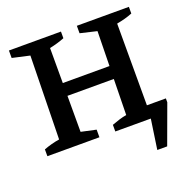

<svg xmlns="http://www.w3.org/2000/svg" viewBox="-144 -791 1096 1113"><g transform="rotate(-20 404.0 -234.0)"><path d="M28 0V-42Q75 -60 125 -68L135 -582L28 -606V-652H349V-611Q306 -594 257 -584V-368H545L549 -582L447 -606V-652H768V-611Q746 -602 722 -595.5Q698 -589 671 -584V-80H788V-56L700 184H639L666 0H447V-41Q471 -50 493.5 -57Q516 -64 539 -68L543 -289H257V-67L349 -47V0Z"/></g></svg>

Font: Piazzolla SemiBold
Style: Regular
Weight: 600
Designer: Juan Pablo del Peral
Foundry: Huerta Tipografica
Version: Version 1.330